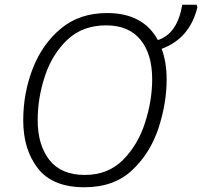

<svg xmlns="http://www.w3.org/2000/svg" viewBox="-20 -780 853 810"><path d="M336 10Q461 10 537.5 -62Q614 -134 648.5 -239Q683 -344 683 -445Q683 -518 662 -574Q781 -618 813 -750L809 -760H749Q728 -637 646 -611Q584 -725 432 -725Q316 -725 237.5 -660Q159 -595 118.5 -491.5Q78 -388 78 -272Q78 -149 140 -69.5Q202 10 336 10ZM338 -42Q238 -42 188.5 -105Q139 -168 139 -273Q139 -368 170 -460.5Q201 -553 265 -613Q329 -673 428 -673Q523 -673 572.5 -612.5Q622 -552 622 -446Q622 -356 592 -262.5Q562 -169 499 -105.5Q436 -42 338 -42Z"/></svg>

Font: Noto Sans UI Light
Style: Italic
Weight: 300
Italic angle: -12°
Designer: Monotype Design Team
Foundry: Monotype Imaging Inc.
Version: Version 1.901